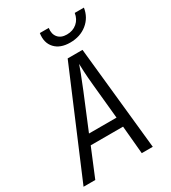

<svg xmlns="http://www.w3.org/2000/svg" viewBox="-225 -1064 1049 1177"><g transform="rotate(-30 300.0 -475.0)"><path d="M11 0 320 -730H425L501 0H423L405 -198H176L94 0ZM203 -266H398L374 -510Q368 -571 366 -612Q364 -653 364 -666Q360 -653 344.5 -612Q329 -571 304 -510ZM383 -806Q313 -806 276.5 -845.5Q240 -885 250 -950H313Q307 -909 328 -884Q349 -859 390 -859Q433 -859 462 -884Q491 -909 497 -950H562Q552 -885 503 -845.5Q454 -806 383 -806Z"/></g></svg>

Font: JetBrains Mono NL Light
Style: Italic
Weight: 300
Italic angle: -9°
Designer: Philipp Nurullin, Konstantin Bulenkov
Foundry: JetBrains
Version: Version 2.304; ttfautohint (v1.8.4.7-5d5b)